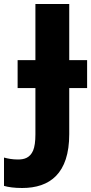

<svg xmlns="http://www.w3.org/2000/svg" viewBox="-91 -734 460 970"><path d="M21 215.8C160.6 215.8 258.8 143.1 258.8 -56.2V-289.1H349.1V-430.2H258.8V-713.9H87.9V-430.2H-2V-289.1H87.9V-55.2C87.9 -19 84 8.3 76.2 26.9C60.1 63.5 31.7 71.8 0 71.8C-27.8 71.8 -51.3 67.4 -70.8 62V205.1C-49.8 211.4 -18.6 215.8 21 215.8Z"/></svg>

Font: Noto Reveo Sans
Style: Regular
Weight: 800
Designer: Monotype Design Team
Foundry: Monotype Imaging Inc.
Version: Version 2.007